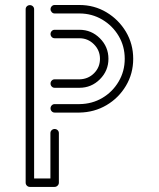

<svg xmlns="http://www.w3.org/2000/svg" viewBox="-20 -733 623 753"><path d="M291.5 -388.7H194.3Q187.5 -388.7 182.9 -393.6Q178.2 -398.4 178.2 -405.3Q178.2 -412.1 182.9 -417Q187.5 -421.9 194.3 -421.9H292.5Q326.2 -422.9 349.1 -446Q372.1 -469.2 372.1 -502.4Q372.1 -535.6 348.4 -559.3Q324.7 -583 291.5 -583H194.3Q187.5 -583 182.9 -587.9Q178.2 -592.8 178.2 -599.6Q178.2 -606.4 182.9 -611.3Q187.5 -616.2 194.3 -616.2H291.5Q338.4 -616.2 371.8 -582.8Q405.3 -549.3 405.3 -502.4Q405.3 -455.6 371.8 -422.1Q338.4 -388.7 291.5 -388.7ZM194.3 0H97.2Q90.3 0 85.4 -4.9Q80.6 -9.8 80.6 -16.6V-696.8Q80.6 -703.6 85.4 -708.3Q90.3 -712.9 97.2 -712.9Q104 -712.9 108.9 -708.3Q113.8 -703.6 113.8 -696.8V-33.2H177.7V-210.9Q177.7 -217.8 182.6 -222.4Q187.5 -227.1 194.3 -227.1Q201.2 -227.1 206.1 -222.4Q210.9 -217.8 210.9 -210.9V-16.6Q210.9 -9.8 205.8 -4.9Q200.7 0 194.3 0ZM291.5 -291.5H194.3Q187.5 -291.5 182.9 -296.4Q178.2 -301.3 178.2 -308.1Q178.2 -314.9 182.9 -319.8Q187.5 -324.7 194.3 -324.7H291.5Q341.3 -325.2 381.3 -348.9Q421.4 -372.6 445.3 -413.1Q469.2 -453.6 469.2 -502.4Q469.2 -551.8 445.3 -592Q421.4 -632.3 380.9 -656.2Q340.3 -680.2 291.5 -680.2H194.3Q187.5 -680.2 182.9 -685.3Q178.2 -690.4 178.2 -696.8Q178.2 -703.6 182.9 -708.5Q187.5 -713.4 194.3 -713.4H291.5Q349.6 -713.4 397.5 -684.8Q445.3 -656.2 473.9 -608.4Q502.4 -560.5 502.4 -502.4Q502.4 -444.3 473.9 -396.5Q445.3 -348.6 397.7 -320.6Q350.1 -292.5 291.5 -291.5Z"/></svg>

Font: Neon Sans
Style: Regular
Weight: 400
Designer: GGBot
Version: 0.80